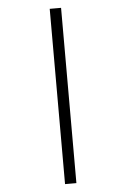

<svg xmlns="http://www.w3.org/2000/svg" viewBox="-64 -890 714 1087"><g transform="rotate(-5 293.0 -347.0)"><path d="M260.7 151.4V-844.7H325.2V151.4Z"/></g></svg>

Font: Cascadia Code NF Light
Style: Regular
Weight: 300
Monospace: yes
Designer: Aaron Bell
Foundry: Saja Typeworks
Version: Version 2404.023; ttfautohint (v1.8.4)